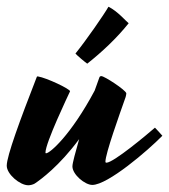

<svg xmlns="http://www.w3.org/2000/svg" viewBox="-81 -523 502 570"><path d="M232 -43C232 -67 273 -181 292 -235C293 -238 294 -244 294 -246C292 -256 229 -297 220 -297C217 -297 215 -296 214 -293L200 -254C129 -121 67 -68 56 -68C54 -68 54 -69 54 -70C54 -99 121 -239 127 -252C127 -259 57 -292 32 -296C30 -296 29 -297 28 -294C-21 -168 -61 -60 -61 -31C-61 -6 -22 27 3 27C9 27 17 25 22 22C40 10 95 -30 154 -110C143 -71 134 -39 134 -29C134 -5 171 26 193 26C239 26 358 -76 401 -120C394 -128 385 -138 379 -144C356 -124 256 -40 235 -40C233 -40 232 -41 232 -43ZM301 -454C294 -459 268 -490 241 -503C228 -480 176 -405 143 -364C148 -358 172 -338 178 -334C221 -368 265 -409 301 -454Z"/></svg>

Font: Yesteryear
Style: Regular
Weight: 400
Designer: Astigmatic (AOETI)
Foundry: Astigmatic (AOETI)
Version: Version 1.000